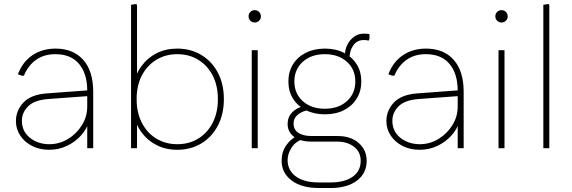

<svg xmlns="http://www.w3.org/2000/svg" viewBox="-20 -744 2873 964"><path d="M227 8Q178 8 140.5 -11.5Q103 -31 81.5 -63.5Q60 -96 60 -136Q60 -189 97.5 -229Q135 -269 214 -275L429 -291V-262L224 -247Q153 -242 121.5 -210.5Q90 -179 90 -138Q90 -84 130.5 -52Q171 -20 228 -20Q278 -20 321 -46Q364 -72 391 -115Q418 -158 418 -209V-288Q418 -374 377 -423Q336 -472 258 -472Q201 -472 161 -443.5Q121 -415 100 -364H89L70 -371Q93 -433 142.5 -466.5Q192 -500 259 -500Q348 -500 398 -443.5Q448 -387 448 -283V0H418V-144L427 -134Q415 -95 386 -63Q357 -31 316 -11.5Q275 8 227 8Z M870 8Q812 8 766 -15.5Q720 -39 689.5 -81Q659 -123 647 -181V-311Q659 -369 689.5 -411Q720 -453 766 -476.5Q812 -500 870 -500Q938 -500 991 -468Q1044 -436 1074 -379Q1104 -322 1104 -246Q1104 -171 1074 -113.5Q1044 -56 991 -24Q938 8 870 8ZM638 0V-720L665 -724L668 -716V-327L654 -246L668 -165V0ZM870 -20Q930 -20 976 -48.5Q1022 -77 1048 -128Q1074 -179 1074 -246Q1074 -314 1048 -364.5Q1022 -415 976 -443.5Q930 -472 870 -472Q811 -472 764.5 -443.5Q718 -415 692 -364.5Q666 -314 666 -246Q666 -179 692 -128Q718 -77 764.5 -48.5Q811 -20 870 -20Z M1244 0V-492H1274V0ZM1259 -631Q1246 -631 1237 -640Q1228 -649 1228 -662Q1228 -675 1237 -684Q1246 -693 1259 -693Q1272 -693 1281 -684Q1290 -675 1290 -662Q1290 -649 1281 -640Q1272 -631 1259 -631Z M1581 200Q1494 200 1444 162Q1394 124 1394 64Q1394 18 1417.5 -15Q1441 -48 1473 -62L1507 -47Q1467 -37 1445.5 -5Q1424 27 1424 59Q1424 111 1465 141.5Q1506 172 1581 172H1640Q1710 172 1750.5 143.5Q1791 115 1791 63Q1791 19 1757.5 -7Q1724 -33 1673 -33H1542Q1506 -33 1479.5 -44Q1453 -55 1438.5 -75Q1424 -95 1424 -121Q1424 -156 1446.5 -179.5Q1469 -203 1505 -211L1535 -192Q1501 -188 1477.5 -170Q1454 -152 1454 -124Q1454 -93 1478 -77Q1502 -61 1546 -61H1676Q1741 -61 1781 -26Q1821 9 1821 64Q1821 126 1772 163Q1723 200 1640 200ZM1611 -170Q1557 -170 1515.5 -191Q1474 -212 1451 -249Q1428 -286 1428 -335Q1428 -384 1451 -421Q1474 -458 1515.5 -479Q1557 -500 1611 -500Q1666 -500 1707 -479Q1748 -458 1771 -421Q1794 -384 1794 -335Q1794 -286 1771 -249Q1748 -212 1707 -191Q1666 -170 1611 -170ZM1611 -198Q1679 -198 1721.5 -236Q1764 -274 1764 -335Q1764 -396 1721.5 -434Q1679 -472 1611 -472Q1543 -472 1500.5 -434Q1458 -396 1458 -335Q1458 -274 1500.5 -236Q1543 -198 1611 -198ZM1735 -452 1712 -468Q1712 -496 1724.5 -520.5Q1737 -545 1758.5 -560Q1780 -575 1806 -575Q1815 -575 1823 -574.5Q1831 -574 1835 -572V-550L1831 -540Q1821 -543 1807 -543Q1773 -543 1754 -516.5Q1735 -490 1735 -452Z M2087 8Q2038 8 2000.5 -11.5Q1963 -31 1941.5 -63.5Q1920 -96 1920 -136Q1920 -189 1957.5 -229Q1995 -269 2074 -275L2289 -291V-262L2084 -247Q2013 -242 1981.5 -210.5Q1950 -179 1950 -138Q1950 -84 1990.5 -52Q2031 -20 2088 -20Q2138 -20 2181 -46Q2224 -72 2251 -115Q2278 -158 2278 -209V-288Q2278 -374 2237 -423Q2196 -472 2118 -472Q2061 -472 2021 -443.5Q1981 -415 1960 -364H1949L1930 -371Q1953 -433 2002.5 -466.5Q2052 -500 2119 -500Q2208 -500 2258 -443.5Q2308 -387 2308 -283V0H2278V-144L2287 -134Q2275 -95 2246 -63Q2217 -31 2176 -11.5Q2135 8 2087 8Z M2483 0V-492H2513V0ZM2498 -631Q2485 -631 2476 -640Q2467 -649 2467 -662Q2467 -675 2476 -684Q2485 -693 2498 -693Q2511 -693 2520 -684Q2529 -675 2529 -662Q2529 -649 2520 -640Q2511 -631 2498 -631Z M2708 0V-720L2735 -724L2738 -716V0Z"/></svg>

Font: Fustat ExtraLight
Style: Regular
Weight: 250
Designer: Mohamed Gaber, Khaled Hosny, Laura Garcia Mut
Foundry: Kief Type Foundry, Alif Type Foundry, Hard Type Foundry
Version: Version 1.007